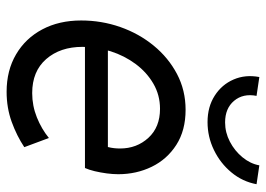

<svg xmlns="http://www.w3.org/2000/svg" viewBox="-130 -654 793 572"><g transform="rotate(90 266.0 -368.5)"><path d="M253.9 7.8Q190.4 7.8 142.6 -20.3Q94.7 -48.3 68.1 -98.4Q41.5 -148.4 41.5 -214.4Q41.5 -274.9 61 -330.8Q80.6 -386.7 116.5 -430.4Q152.3 -474.1 200.9 -499.8Q249.5 -525.4 307.6 -525.4Q369.1 -525.4 412.1 -497.8Q455.1 -470.2 477.3 -424.6Q499.5 -378.9 499.5 -324.7Q499.5 -309.1 497.1 -290.5Q494.6 -272 490.5 -254.6Q486.3 -237.3 481 -225.6H99.6L111.3 -293.9H418.5Q420.9 -303.2 421.9 -312.3Q422.9 -321.3 422.9 -330.1Q422.9 -379.9 391.1 -414.6Q359.4 -449.2 304.7 -449.2Q263.7 -449.2 229.7 -429.4Q195.8 -409.7 171.1 -376.5Q146.5 -343.3 133.3 -302.2Q120.1 -261.2 120.1 -218.3Q120.1 -151.9 156.5 -110.1Q192.9 -68.4 257.8 -68.4Q295.4 -68.4 330.1 -82.3Q364.7 -96.2 391.6 -118.2L418.9 -44.9Q385.3 -22.5 343.5 -7.3Q301.8 7.8 253.9 7.8ZM344.2 -590.8Q298.8 -590.8 265.6 -612.1Q232.4 -633.3 217.3 -668.5Q202.1 -703.6 210 -745.1L266.1 -736.8Q258.3 -696.8 280.8 -669.9Q303.2 -643.1 345.2 -643.1Q375 -643.1 402.3 -657.2Q429.7 -671.4 449 -694.8Q468.3 -718.3 473.1 -745.1L529.3 -736.8Q521.5 -694.8 494.1 -661.9Q466.8 -628.9 427.5 -609.9Q388.2 -590.8 344.2 -590.8Z"/></g></svg>

Font: Reddit Sans
Style: Italic
Weight: 400
Italic angle: -11.25°
Designer: Stephen Hutchings
Version: Version 1.013